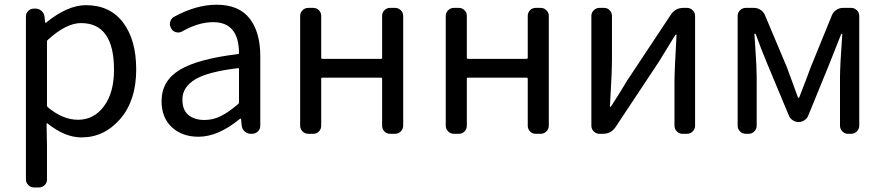

<svg xmlns="http://www.w3.org/2000/svg" viewBox="-20 -577 3815 828"><path d="M127 231.4Q112.3 231.4 102.1 221.2Q91.8 210.9 91.8 197.3V-505.9Q91.8 -520.5 102.1 -530.3Q112.3 -540 127 -540H132.8Q147.5 -540 158.7 -530.3Q169.9 -520.5 171.9 -505.9L174.8 -479.5Q174.8 -478.5 176.3 -478.5Q177.7 -478.5 178.7 -479.5Q271.5 -554.7 350.6 -554.7Q454.1 -554.7 510.7 -480Q567.4 -405.3 567.4 -277.3Q567.4 -143.6 498.5 -64Q429.7 15.6 331.1 15.6Q259.8 15.6 184.6 -44.9Q183.6 -45.9 182.1 -44.9Q180.7 -43.9 180.7 -43L182.6 47.9V197.3Q182.6 210.9 172.9 221.2Q163.1 231.4 148.4 231.4ZM316.4 -60.5Q384.8 -60.5 428.2 -118.7Q471.7 -176.8 471.7 -276.4Q471.7 -477.5 329.1 -477.5Q265.6 -477.5 186.5 -405.3Q182.6 -402.3 182.6 -398.4V-122.1Q182.6 -117.2 186.5 -114.3Q251 -60.5 316.4 -60.5Z M835.9 12.7Q765.6 12.7 721.2 -28.3Q676.8 -69.3 676.8 -140.6Q676.8 -228.5 755.4 -275.9Q834 -323.2 1006.8 -343.8Q1010.7 -343.8 1010.7 -348.6Q1009.8 -481.4 899.4 -481.4Q835 -481.4 765.6 -441.4Q752.9 -434.6 739.3 -438Q725.6 -441.4 718.8 -453.1L717.8 -456.1Q710 -468.8 713.9 -482.9Q717.8 -497.1 729.5 -503.9Q825.2 -556.6 914.1 -556.6Q1009.8 -556.6 1056.2 -497.6Q1102.5 -438.5 1102.5 -334V-35.2Q1102.5 -20.5 1092.3 -10.3Q1082 0 1067.4 0H1061.5Q1046.9 0 1035.6 -9.8Q1024.4 -19.5 1022.5 -34.2L1019.5 -63.5Q1019.5 -65.4 1018.1 -65.4Q1016.6 -65.4 1014.6 -64.5Q920.9 12.7 835.9 12.7ZM862.3 -59.6Q899.4 -59.6 933.1 -76.7Q966.8 -93.8 1007.8 -128.9Q1010.7 -131.8 1010.7 -136.7V-279.3Q1010.7 -283.2 1007.8 -283.2Q1007.8 -283.2 1006.8 -283.2Q876 -267.6 821.3 -234.4Q766.6 -201.2 766.6 -147.5Q766.6 -102.5 792.5 -81.1Q818.4 -59.6 862.3 -59.6Z M1309.6 0Q1294.9 0 1284.7 -10.3Q1274.4 -20.5 1274.4 -35.2V-508.8Q1274.4 -522.5 1284.7 -532.7Q1294.9 -543 1309.6 -543H1331.1Q1345.7 -543 1355.5 -532.7Q1365.2 -522.5 1365.2 -508.8V-327.1Q1365.2 -323.2 1370.1 -323.2H1623Q1627.9 -323.2 1627.9 -327.1V-508.8Q1627.9 -522.5 1637.7 -532.7Q1647.5 -543 1662.1 -543H1683.6Q1698.2 -543 1708.5 -532.7Q1718.8 -522.5 1718.8 -508.8V-35.2Q1718.8 -20.5 1708.5 -10.3Q1698.2 0 1683.6 0H1662.1Q1647.5 0 1637.7 -10.3Q1627.9 -20.5 1627.9 -35.2V-237.3Q1627.9 -242.2 1623 -242.2H1370.1Q1365.2 -242.2 1365.2 -237.3V-35.2Q1365.2 -20.5 1355.5 -10.3Q1345.7 0 1331.1 0Z M1937.5 0Q1922.9 0 1912.6 -10.3Q1902.3 -20.5 1902.3 -35.2V-508.8Q1902.3 -522.5 1912.6 -532.7Q1922.9 -543 1937.5 -543H1959Q1973.6 -543 1983.4 -532.7Q1993.2 -522.5 1993.2 -508.8V-327.1Q1993.2 -323.2 1998 -323.2H2251Q2255.9 -323.2 2255.9 -327.1V-508.8Q2255.9 -522.5 2265.6 -532.7Q2275.4 -543 2290 -543H2311.5Q2326.2 -543 2336.4 -532.7Q2346.7 -522.5 2346.7 -508.8V-35.2Q2346.7 -20.5 2336.4 -10.3Q2326.2 0 2311.5 0H2290Q2275.4 0 2265.6 -10.3Q2255.9 -20.5 2255.9 -35.2V-237.3Q2255.9 -242.2 2251 -242.2H1998Q1993.2 -242.2 1993.2 -237.3V-35.2Q1993.2 -20.5 1983.4 -10.3Q1973.6 0 1959 0Z M2565.4 0Q2550.8 0 2540.5 -10.3Q2530.3 -20.5 2530.3 -35.2V-508.8Q2530.3 -522.5 2540.5 -532.7Q2550.8 -543 2565.4 -543H2585Q2599.6 -543 2609.4 -532.7Q2619.1 -522.5 2619.1 -508.8V-316.4Q2619.1 -291 2617.7 -258.3Q2616.2 -225.6 2613.8 -184.1Q2611.3 -142.6 2610.4 -118.2Q2610.4 -116.2 2612.3 -116.2Q2614.3 -116.2 2615.2 -118.2Q2651.4 -173.8 2686.5 -232.4L2873 -513.7Q2892.6 -543 2926.8 -543H2942.4Q2957 -543 2967.3 -532.7Q2977.5 -522.5 2977.5 -508.8V-35.2Q2977.5 -20.5 2967.3 -10.3Q2957 0 2942.4 0H2922.9Q2909.2 0 2898.9 -10.3Q2888.7 -20.5 2888.7 -35.2V-226.6Q2888.7 -268.6 2897.5 -425.8Q2897.5 -427.7 2895.5 -427.7Q2893.6 -427.7 2892.6 -426.8Q2835.9 -334 2821.3 -310.5L2634.8 -29.3Q2615.2 0 2581.1 0Z M3196.3 0Q3181.6 0 3171.4 -10.3Q3161.1 -20.5 3161.1 -35.2V-508.8Q3161.1 -522.5 3171.4 -532.7Q3181.6 -543 3196.3 -543H3231.4Q3247.1 -543 3260.3 -534.2Q3273.4 -525.4 3279.3 -510.7L3373 -288.1Q3380.9 -266.6 3397 -223.1Q3413.1 -179.7 3420.9 -157.2Q3420.9 -155.3 3423.8 -155.3Q3426.8 -155.3 3426.8 -157.2Q3467.8 -262.7 3476.6 -288.1L3567.4 -510.7Q3573.2 -525.4 3586.4 -534.2Q3599.6 -543 3615.2 -543H3650.4Q3665 -543 3675.3 -532.7Q3685.5 -522.5 3685.5 -508.8V-35.2Q3685.5 -20.5 3675.3 -10.3Q3665 0 3650.4 0H3636.7Q3623 0 3612.8 -10.3Q3602.5 -20.5 3602.5 -35.2V-245.1Q3602.5 -292 3612.3 -429.7Q3612.3 -431.6 3610.4 -431.6Q3608.4 -431.6 3607.4 -429.7Q3605.5 -424.8 3557.6 -303.7L3465.8 -79.1Q3460.9 -66.4 3449.2 -58.6Q3437.5 -50.8 3423.8 -50.8Q3410.2 -50.8 3398.4 -58.6Q3386.7 -66.4 3381.8 -79.1L3288.1 -303.7Q3261.7 -366.2 3239.3 -429.7Q3238.3 -431.6 3235.8 -431.6Q3233.4 -431.6 3233.4 -429.7Q3234.4 -412.1 3237.3 -370.6Q3240.2 -329.1 3241.7 -297.4Q3243.2 -265.6 3243.2 -245.1V-35.2Q3243.2 -20.5 3232.9 -10.3Q3222.7 0 3209 0Z"/></svg>

Font: Gen Jyuu GothicL Regular
Style: Regular
Weight: 400
Designer: [Source Han Sans]
Ryoko NISHIZUKA  (kana & ideographs); Paul D. Hunt (Latin, Greek & Cyrillic); Wenlong ZHANG  (bopomofo
Version: Version 1.002.20150607